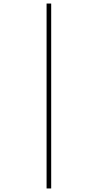

<svg xmlns="http://www.w3.org/2000/svg" viewBox="-20 -820 552 1084"><path d="M243 244V-800H269V244Z"/></svg>

Font: Noto Sans Tamil SemiCondensed Thin
Style: Regular
Weight: 100
Width: 4
Designer: Jelle Bosma - Monotype Design Team
Foundry: Monotype Imaging Inc.
Version: Version 2.004; ttfautohint (v1.8.4.7-5d5b)